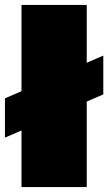

<svg xmlns="http://www.w3.org/2000/svg" viewBox="-43 -757 438 777"><path d="M44 0V-229L-23 -200V-359L44 -388V-737H308V-503L375 -532V-375L308 -346V0Z"/></svg>

Font: Tomorrow ExtraBold
Style: Regular
Weight: 800
Designer: Tony de Marco, Monica Rizzolli
Foundry: Just in Type
Version: Version 2.002